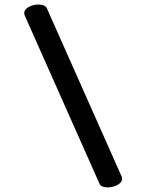

<svg xmlns="http://www.w3.org/2000/svg" viewBox="-20 -673 640 839"><path d="M511.2 97.7Q513.7 104 513.7 108.4Q513.7 121.6 498 132.3Q488.3 138.7 475.6 142.3Q462.9 146 450.2 146Q437.5 146 428 142.1Q418.5 138.2 415 130.4L88.4 -604.5Q85.9 -610.8 85.9 -615.7Q85.9 -629.9 101.6 -640.1Q110.8 -646.5 123.5 -649.9Q136.2 -653.3 148.9 -653.3Q161.6 -653.3 171.4 -649.2Q181.2 -645 184.6 -637.2Z"/></svg>

Font: Courier Prime SemiBold
Style: Regular
Weight: 600
Designer: Alan Dague-Greene
Foundry: Quote-Unquote Apps
Version: Version 1.202